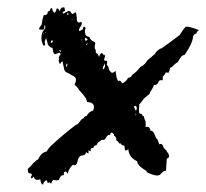

<svg xmlns="http://www.w3.org/2000/svg" viewBox="-20 -500 563 525"><path d="M60 -42Q63 -44 66 -48L71 -54Q80 -63 84 -64Q89 -74 93 -78Q99 -84 108 -86Q111 -93 119 -101Q142 -122 153 -131L170 -145L188 -159Q193 -159 196 -165L198 -167L200 -170Q202 -174 209 -177Q209 -181 217 -183Q222 -194 235 -198Q243 -220 218 -221L217 -226L215 -231L206 -243L196 -254Q194 -258 191 -262L187 -265L184 -269Q191 -282 185 -289Q183 -291 177 -294L167 -300Q156 -303 155 -313L153 -322L151 -332Q148 -332 147 -329L146 -327L144 -325Q138 -335 142 -338Q138 -342 146 -352Q144 -358 137 -354L134 -353L132 -352Q128 -352 127 -355Q125 -357 125 -361L124 -365V-369Q116 -370 111 -378L109 -386L106 -396Q103 -390 102 -383Q106 -379 100 -374Q89 -390 96 -412Q96 -413 98 -415Q100 -417 100 -418L103 -421Q105 -424 103 -432Q102 -431 101.5 -428.5Q101 -426 101 -425V-420L98 -419H94Q90 -418 90 -420Q87 -419 86.5 -420Q86 -421 88 -424L91 -429Q92 -431 94 -433L95 -439L96 -446Q98 -454 100 -459Q110 -457 111 -469Q116 -469 117 -473L118 -476Q120 -478 122 -478L123 -475L124 -471Q126 -466 129 -465Q135 -470 134 -476Q141 -479 142 -469L145 -474L147 -478Q149 -480 156 -480L158 -470Q156 -470 155 -469L152 -467Q150 -466 152 -464Q152 -463 154 -463Q160 -467 163 -468Q167 -470 168 -470Q173 -470 174 -466L176 -463Q177 -462 178 -462H179L181 -463L183 -464Q185 -466 186 -467Q189 -464 189 -457L190 -452V-446Q192 -434 202 -441Q202 -439 203 -438L204 -436L202 -430L198 -424Q194 -416 198 -415L201 -417L204 -418Q207 -420 207 -422Q207 -427 210 -427Q213 -427 214 -423Q211 -415 213 -408Q214 -400 225 -399Q225 -391 239 -385Q242 -383 239 -375V-369Q239 -366 242 -363Q241 -356 243 -355L244 -354L247 -353Q250 -346 251 -344Q253 -354 259 -355L261 -353L263 -350Q265 -348 266 -351Q267 -350 267 -345L265 -339Q264 -336 266 -334.5Q268 -333 272 -334Q274 -331 272 -322Q275 -321 277 -315L278 -310L279 -308Q280 -306 281 -306Q284 -300 288 -301L292 -303L296 -306L297 -299L298 -292Q299 -285 303 -278Q307 -281 310 -278L312 -275L315 -272Q326 -278 330 -287Q339 -288 341 -295Q352 -302 364 -317Q375 -322 381 -332Q382 -335 389 -340L394 -344L398 -348Q402 -350 403 -352L407 -358Q416 -367 422 -368L447 -386L471 -404L475 -410L479 -416Q482 -421 488 -427Q498 -428 523 -418L522 -415L519 -414Q517 -412 518 -409L515 -408L512 -406Q510 -405 508 -401Q507 -382 485 -350Q478 -349 474 -343L470 -337L466 -330Q462 -328 456 -323Q452 -317 446 -315L441 -301Q433 -303 432 -300L431 -297Q430 -296 429 -295Q428 -294 428 -293Q425 -292 425 -288V-285Q426 -282 423 -280Q417 -283 413 -276L412 -272L409 -270Q406 -266 401 -268Q400 -263 395 -255L391 -249Q389 -245 389 -243Q382 -238 373 -230Q373 -229 368 -223Q363 -217 360 -213Q362 -210 360 -205V-197Q360 -192 361.5 -190Q363 -188 367 -189L368 -187L370 -184Q371 -181 373 -183L375 -175L378 -168Q379 -159 378 -152Q389 -157 391 -143Q398 -143 402 -134L405 -127Q406 -123 409 -120Q411 -119 413 -113L414 -109L416 -105Q420 -109 425 -103L427 -97Q428 -95 431 -92Q435 -90 436 -86Q437 -85 438.5 -82.5Q440 -80 441 -79Q445 -69 436 -66Q434 -36 434 -33Q428 -34 422 -27L417 -22Q413 -20 410 -20Q397 -21 382 -29Q381 -29 381 -31Q380 -32 381 -32L378 -34Q355 -48 355 -59Q332 -70 331 -92Q323 -86 322 -90Q321 -91 321 -95L320 -102Q312 -102 310 -108Q306 -106 304 -111L302 -114Q301 -114 300 -115L298 -116Q299 -125 292 -129Q292 -133 291 -134Q290 -134 289 -135Q288 -136 287 -137Q285 -138 283 -136Q281 -134 281 -131Q277 -132 275 -130L272 -127L270 -124Q266 -115 258 -118L254 -114L250 -112Q246 -109 244 -103Q237 -103 235 -95Q231 -96 229 -93.5Q227 -91 228 -86L222 -89V-80L218 -82L215 -84Q215 -76 206 -75Q201 -75 198 -72Q193 -67 192 -58Q190 -52 188 -50Q184 -46 180 -50Q169 -41 165 -25Q161 -32 158 -31Q153 -29 155 -21Q150 -22 146 -18L143 -13L141 -8Q136 -6 133 -7H130L128 -8Q126 -9 123.5 -6Q121 -3 120 3Q115 -4 113 0Q111 1 109 -2V-5L108 -7Q99 -5 98 5Q94 4 92 -1L91 -5L90 -10Q76 -4 72 -17L68 -13Q66 -12 65 -13Q64 -14 65 -16Q65 -20 68 -21Q66 -25 64 -26H61L58 -27Q53 -38 60 -42ZM352 -198Q354 -200 354 -204Q354 -208 352 -210Q350 -212 346 -208L349 -202Q350 -200 350.5 -198.5Q351 -197 352 -198ZM267 -327 265 -323 263 -319Q260 -315 262 -310Q269 -315 267 -327ZM214 -389Q216 -387 220 -393Q219 -393 217.5 -394Q216 -395 215 -396Q214 -397 213 -397Q211 -390 214 -389ZM125 -389H120Q118 -382 120 -383Q124 -383 125 -389ZM162 -316 163 -319 164 -322Q165 -325 163 -327Q159 -321 162 -316ZM165 -459Q169 -460 166 -465Q162 -462 165 -459ZM217 -376 218 -378 219 -380 220 -382Q214 -380 217 -376ZM141 -362 144 -360 147 -358Q147 -364 141 -362ZM203 -388 204 -391 205 -393Q202 -392 203 -388ZM352 -182V-187L351 -191Q350 -188 352 -182ZM176 -445Q178 -445 178 -448Q175 -446 176 -445ZM101 -407 100 -409 99 -410Q98 -407 101 -407ZM104 -413V-409Q105 -409 105 -411Q105 -413 104 -413ZM148 -477Q148 -476 149 -476L150 -474Q150 -477 148 -477ZM159 -37Q160 -37 160 -42Q159 -40 159 -37ZM219 -364V-362Q220 -363 219 -364ZM361 -180H362V-181Z"/></svg>

Font: Kom-post
Style: Regular
Weight: 400
Designer: @guaschetti
Foundry: guaschetti
Version: Version 1.00 December 6, 2021, initial release